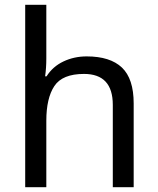

<svg xmlns="http://www.w3.org/2000/svg" viewBox="-20 -780 658 800"><path d="M173 -537Q173 -497 168 -462H174Q200 -503 244.5 -524Q289 -545 341 -545Q439 -545 488 -498.5Q537 -452 537 -349V0H450V-343Q450 -472 330 -472Q240 -472 206.5 -421.5Q173 -371 173 -277V0H85V-760H173Z"/></svg>

Font: Noto Sans Mayan Numerals
Style: Regular
Weight: 400
Designer: Monotype Design Team
Foundry: Monotype Imaging Inc.
Version: Version 2.001; ttfautohint (v1.8.4.7-5d5b)